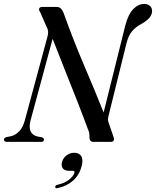

<svg xmlns="http://www.w3.org/2000/svg" viewBox="-34 -736 808 996"><path d="M124.5 -111.5Q106.5 -41 160.5 -28L182.5 -24Q194 -20.5 194 -11.5Q194 0 179 0H4Q-13.5 0 -13.5 -11.5Q-13.5 -21.5 0.5 -25L21.5 -29Q45.5 -34 65.5 -54.8Q85.5 -75.5 95.5 -114L212.5 -547Q221 -575.5 207 -598.5L173.5 -674.5Q166.5 -683.5 169.5 -691.8Q172.5 -700 185 -700H259Q272.5 -700 280.2 -693.2Q288 -686.5 295 -671Q347 -526 403 -395.2Q459 -264.5 503.5 -152.5L616 -604Q631 -661.5 657 -688.5Q683 -715.5 713.5 -715.5Q732.5 -715.5 743.8 -705.2Q755 -695 755 -678Q754.5 -642.5 700.5 -612.5Q669 -596 650.5 -573.2Q632 -550.5 622.5 -513L529 -135Q526.5 -124 526.2 -115.5Q526 -107 531.5 -93.5L555 -25.5Q559.5 -14 555.5 -7Q551.5 0 540.5 0H451Q429.5 0 430 -25Q430.5 -38 428.5 -47.5Q426.5 -57 420 -71Q400.5 -125 370.8 -201Q341 -277 306.5 -363.2Q272 -449.5 239 -534.5ZM325.5 150Q300.5 150 291.5 137Q282.5 124 287.5 105.5Q293 83.5 311 70Q329 56.5 351.5 56.5Q376.5 56.5 387.5 74Q398.5 91.5 389.5 126.5Q377.5 171.5 345.5 200.5Q313.5 229.5 265.5 239.5Q252.5 243 252.5 234Q252.5 225 264 222.5Q301.5 214.5 324.5 195.8Q347.5 177 352 160Q354.5 150 344.5 150Z"/></svg>

Font: Fraunces 72pt S000
Style: Italic
Weight: 400
Italic angle: -16°
Version: Version 1.000; ttfautohint (v1.8.3)